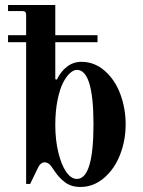

<svg xmlns="http://www.w3.org/2000/svg" viewBox="-20 -732 568 764"><path d="M200 -234Q200 -176 212 -126Q224 -76 243.5 -48Q263 -20 286 -20Q352 -20 352 -237Q352 -454 286 -454Q273 -454 258.5 -441Q244 -428 231 -403Q218 -378 209 -334Q200 -290 200 -234ZM12 -564V-592H84V-672Q84 -681 80.5 -684.5Q77 -688 68 -688H12V-712H200V-592H368V-564H200V-417L206 -415Q222 -448 247 -467Q272 -486 304 -486Q356 -486 397 -450Q438 -414 459 -357Q480 -300 480 -237Q480 -174 458 -117Q436 -60 394 -24Q352 12 300 12Q264 12 239.5 -6Q215 -24 196 -53Q184 -72 176 -79Q168 -86 157 -86Q140 -86 128 -58L100 0H84V-564Z"/></svg>

Font: Old Standard TT
Style: Bold
Weight: 700
Designer: Alexey Kryukov <alexios@thessalonica.org.ru>
Version: Version 2.2